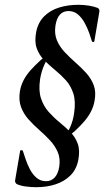

<svg xmlns="http://www.w3.org/2000/svg" viewBox="-20 -592 448 800"><path d="M131 188Q109 188 87 185Q65 182 50 175Q47 173 44.5 169Q42 165 43 159L64 36Q64 34 69 34Q74 34 75 36Q80 51 87 72Q94 93 105 114Q116 135 132.5 149Q149 163 172 163Q193 163 207.5 148Q222 133 227 102Q232 68 220.5 41.5Q209 15 188 -7.5Q167 -30 143 -51Q119 -72 98.5 -95Q78 -118 67.5 -146.5Q57 -175 63 -212Q71 -259 107.5 -299.5Q144 -340 188 -373L194 -364Q176 -348 164 -320.5Q152 -293 147 -262Q140 -214 151 -181.5Q162 -149 183 -125.5Q204 -102 228 -82.5Q252 -63 273 -42Q294 -21 304 7Q314 35 306 76Q298 115 273 139.5Q248 164 211.5 176Q175 188 131 188ZM249 -11 243 -20Q261 -36 273 -63.5Q285 -91 289 -122Q296 -170 285.5 -202.5Q275 -235 254 -258Q233 -281 208.5 -301Q184 -321 163.5 -342Q143 -363 133 -391Q123 -419 131 -460Q139 -499 164 -524Q189 -549 226 -560.5Q263 -572 306 -572Q329 -572 350.5 -568.5Q372 -565 387 -559Q391 -557 393 -553Q395 -549 394 -543L373 -420Q373 -417 368.5 -417Q364 -417 363 -420Q359 -434 351.5 -455Q344 -476 332.5 -497Q321 -518 304.5 -532Q288 -546 265 -546Q244 -546 230 -531.5Q216 -517 211 -485Q206 -451 217 -424.5Q228 -398 249 -375.5Q270 -353 294 -332Q318 -311 339 -288Q360 -265 370.5 -237Q381 -209 374 -172Q367 -129 333 -88.5Q299 -48 249 -11Z"/></svg>

Font: Cormorant Garamond Light
Style: Italic
Weight: 300
Italic angle: -10°
Designer: Christian Thalmann (Catharsis Fonts)
Foundry: Catharsis Fonts
Version: Version 4.001